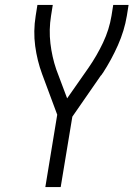

<svg xmlns="http://www.w3.org/2000/svg" viewBox="-20 -755 540 775"><path d="M163 0 211 -292 150 -456Q130 -510 122 -569.5Q114 -629 124 -691L131 -735H193L186 -691Q177 -635 183.5 -580Q190 -525 207 -475L251 -358L337 -481Q371 -530 396 -583Q421 -636 430 -691L437 -735H499L492 -691Q482 -631 456 -572.5Q430 -514 395 -460Q392 -457 391 -454.5Q390 -452 387 -450L272 -284L225 0Z"/></svg>

Font: Iosevka Curly Light
Style: Italic
Weight: 300
Italic angle: -9°
Monospace: yes
Designer: Belleve Invis
Foundry: Belleve Invis
Version: Version 22.1.2; ttfautohint (v1.8.4)